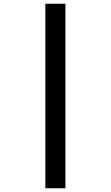

<svg xmlns="http://www.w3.org/2000/svg" viewBox="-20 -777 591 1024"><path d="M222 -757H329V227H222Z"/></svg>

Font: Noto Sans NKo Unjoined
Style: Bold
Weight: 700
Designer: Monotype Design Team
Foundry: Monotype Imaging Inc.
Version: Version 2.004